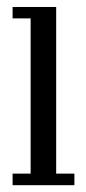

<svg xmlns="http://www.w3.org/2000/svg" viewBox="-20 -544 252 564"><path d="M17 0V-34H70V-490H17V-523.5H145V-34H198.5V0Z"/></svg>

Font: Imbue Thin
Style: Regular
Weight: 400
Version: Version 1.102